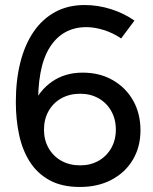

<svg xmlns="http://www.w3.org/2000/svg" viewBox="-20 -732 609 764"><path d="M298 12Q226 12 177 -15Q128 -42 98.5 -88.5Q69 -135 56 -196Q43 -257 43 -326Q43 -413 61 -484Q79 -555 114 -606Q149 -657 200 -684.5Q251 -712 317 -712Q370 -712 422 -695.5Q474 -679 515 -650L462 -579Q430 -601 393 -612.5Q356 -624 324 -624Q229 -624 178 -543.5Q127 -463 132 -296L112 -313Q136 -372 187.5 -407.5Q239 -443 309 -443Q377 -443 429 -413Q481 -383 510 -331.5Q539 -280 539 -213Q539 -148 509 -97Q479 -46 424.5 -17Q370 12 298 12ZM299 -74Q340 -74 372 -92Q404 -110 422.5 -142.5Q441 -175 441 -216Q441 -258 422.5 -290.5Q404 -323 372 -341Q340 -359 299 -359Q257 -359 224.5 -341Q192 -323 173.5 -290.5Q155 -258 155 -216Q155 -175 173.5 -142.5Q192 -110 224.5 -92Q257 -74 299 -74Z"/></svg>

Font: Figtree Light Medium
Style: Regular
Weight: 500
Version: Version 2.001;gftools[0.9.30]